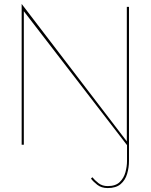

<svg xmlns="http://www.w3.org/2000/svg" viewBox="-20 -735 765 975"><path d="M527 220Q569 220 592.5 200Q616 180 625.5 148Q635 116 635 82V-700H624V-17L90 -715V0H101V-678L625 2V82Q625 110 617 139.5Q609 169 588 189.5Q567 210 527 210Q499 210 480 195Q461 180 449 165L442 172Q453 187 474 203.5Q495 220 527 220Z"/></svg>

Font: Jost Thin
Style: Regular
Weight: 250
Version: Version 3.710